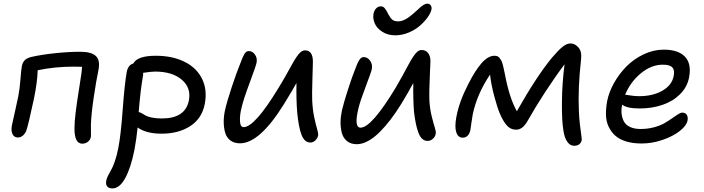

<svg xmlns="http://www.w3.org/2000/svg" viewBox="-20 -779 3887 1060"><path d="M434.1 14.2Q391.1 14.2 391.1 -69.8Q391.1 -105.5 397.7 -158.7Q404.3 -211.9 413.6 -269.8Q422.9 -327.6 424.8 -342.8Q431.6 -381.8 433.1 -410.2L387.2 -411.1Q282.2 -411.1 188 -391.1Q186.5 -327.1 167 -231.9Q136.7 -90.3 125 -57.1Q118.2 -40.5 106 -30.3Q93.8 -20 79.1 -20Q57.6 -20 48.8 -39.1Q40 -58.1 45.9 -87.9Q50.3 -107.9 63.2 -165.8Q76.2 -223.6 81.1 -248Q88.9 -288.1 93 -342.8Q97.2 -397.5 101.1 -416Q105.5 -436.5 118.2 -448Q130.9 -459.5 153.8 -464.8Q207 -477.1 282.5 -485.1Q357.9 -493.2 423.8 -493.2Q484.9 -493.2 509.8 -469.2Q534.7 -445.3 522.9 -389.2Q511.2 -333.5 497.6 -242.4Q483.9 -151.4 481.9 -90.8Q481.4 -79.1 482.2 -50.3Q482.9 -21.5 481 -21Q478.5 -6.8 465.1 3.7Q451.7 14.2 434.1 14.2Z M600.6 261.2Q581.1 261.2 571.8 250.2Q562.5 239.3 566.9 216.8Q569.3 204.6 577.4 189Q585.4 173.3 594.2 158.2Q603 143.1 614 111.6Q625 80.1 632.8 40Q647 -31.2 657.2 -171.6Q667.5 -312 679.7 -381.8Q687.5 -420.9 715.8 -428.2Q738.3 -471.2 839.8 -471.2Q931.2 -471.2 998.3 -438.2Q1065.4 -405.3 1095.7 -343.5Q1126 -281.7 1109.9 -202.1Q1093.8 -123.5 1029.5 -82.3Q965.3 -41 871.6 -41Q787.1 -41 739.7 -75.2Q733.4 -12.2 722.7 45.9Q702.6 147.5 671.4 204.3Q640.1 261.2 600.6 261.2ZM768.6 -355Q755.9 -285.6 745.6 -160.2Q753.4 -159.2 763.4 -153.3Q773.4 -147.5 783.4 -141.4Q793.5 -135.3 817.1 -130.1Q840.8 -125 873.5 -125Q1002.4 -125 1022.5 -223.1Q1036.6 -293 984.4 -338.4Q932.1 -383.8 835.4 -383.8Q814.9 -383.8 770.5 -377Q770.5 -362.8 768.6 -355Z M1304.7 12.2Q1272.5 12.2 1251.5 -3.9Q1230.5 -20 1222.9 -47.1Q1215.3 -74.2 1215.1 -104.5Q1214.8 -134.8 1221.7 -168Q1231 -212.4 1259 -297.1Q1287.1 -381.8 1304.7 -423.8Q1319.3 -464.4 1329.1 -480.7Q1338.9 -497.1 1353.5 -497.1Q1373.5 -497.1 1387.5 -477.8Q1401.4 -458.5 1396.5 -433.1Q1393.6 -416.5 1358.2 -321.5Q1322.8 -226.6 1313.5 -184.1Q1303.2 -143.6 1304.9 -110.4Q1306.6 -77.1 1324.7 -77.1Q1386.2 -77.1 1516.6 -292Q1535.2 -321.8 1555.9 -358.4Q1576.7 -395 1588.9 -417.5Q1601.1 -439.9 1614.5 -460.7Q1627.9 -481.4 1639.6 -491.2Q1651.4 -501 1663.6 -501Q1707.5 -501 1707.5 -438Q1707.5 -422.9 1704.8 -342Q1702.1 -261.2 1703.6 -223.1Q1706.1 -173.3 1714.8 -131.8Q1723.6 -90.3 1730.5 -67.4Q1737.3 -44.4 1736.8 -34.2Q1734.4 -17.1 1721.9 -4.6Q1709.5 7.8 1693.4 7.8Q1661.1 7.8 1644.8 -34.4Q1628.4 -76.7 1620.6 -160.2Q1615.2 -228.5 1616.7 -320.8Q1598.6 -286.6 1546.4 -202.1Q1413.1 12.2 1304.7 12.2Z M2162.6 -584Q2121.1 -584 2091.1 -603.3Q2061 -622.6 2049.6 -648.4Q2038.1 -674.3 2041.5 -699.2Q2044.4 -719.7 2055.9 -731.9Q2067.4 -744.1 2083.5 -744.1Q2088.4 -744.1 2092.8 -742.2Q2097.2 -740.2 2100.1 -737.8Q2103 -735.4 2106.9 -729.7Q2110.8 -724.1 2112.8 -720.9Q2114.7 -717.8 2118.9 -710Q2123 -702.1 2124.5 -699.2Q2134.8 -679.7 2145.8 -670.4Q2156.7 -661.1 2178.7 -661.1Q2213.4 -661.1 2259.8 -702.1Q2267.6 -708.5 2281 -720.9Q2294.4 -733.4 2302.2 -740.2Q2310.1 -747.1 2320.3 -752.9Q2330.6 -758.8 2338.4 -758.8Q2351.6 -758.8 2358.2 -749.3Q2364.7 -739.7 2361.8 -725.1Q2356.9 -705.1 2339.4 -681.2Q2321.8 -657.2 2296.1 -635.3Q2270.5 -613.3 2234.6 -598.6Q2198.7 -584 2162.6 -584ZM1949.7 17.1Q1917 17.1 1896 0.2Q1875 -16.6 1867.4 -44.7Q1859.9 -72.8 1860.1 -104.2Q1860.4 -135.7 1867.7 -168.9Q1877 -210 1900.6 -283.2Q1924.3 -356.4 1938.5 -391.1Q1952.6 -430.2 1963.1 -447Q1973.6 -463.9 1987.8 -463.9Q2008.8 -463.9 2023.2 -444.1Q2037.6 -424.3 2032.7 -397.9Q2030.3 -383.3 1999.3 -301.8Q1968.3 -220.2 1959.5 -183.1Q1932.6 -74.2 1970.7 -74.2Q2031.2 -74.2 2164.6 -294.9Q2182.1 -324.2 2202.1 -360.8Q2222.2 -397.5 2233.9 -419.7Q2245.6 -441.9 2259 -462.9Q2272.5 -483.9 2283.9 -493.4Q2295.4 -502.9 2307.6 -502.9Q2330.6 -502.9 2343.5 -486.3Q2356.4 -469.7 2356.4 -440.9Q2356 -432.1 2353.8 -381.1Q2351.6 -330.1 2350.6 -292.2Q2349.6 -254.4 2350.6 -224.1Q2353.5 -176.8 2363.5 -136.5Q2373.5 -96.2 2380.6 -74.2Q2387.7 -52.2 2385.7 -41Q2383.3 -24.9 2370.1 -12.9Q2356.9 -1 2340.8 -1Q2324.2 -1 2311.5 -12Q2298.8 -22.9 2290.3 -45.7Q2281.7 -68.4 2276.1 -95.5Q2270.5 -122.6 2265.6 -162.1Q2260.3 -230 2261.7 -320.8Q2236.3 -272.5 2195.8 -206.1Q2166.5 -158.7 2137.2 -120.1Q2107.9 -81.5 2076.2 -49.8Q2044.4 -18.1 2012 -0.5Q1979.5 17.1 1949.7 17.1Z M2533.7 -19Q2508.8 -19 2499 -48.6Q2489.3 -78.1 2499.5 -133.8Q2515.6 -219.2 2565.4 -314.9Q2603.5 -390.6 2639.2 -430.9Q2674.8 -471.2 2710.4 -471.2Q2719.2 -471.2 2726.3 -468.3Q2733.4 -465.3 2738.5 -458.5Q2743.7 -451.7 2747.3 -445.3Q2751 -439 2754.2 -427.5Q2757.3 -416 2759 -408.9Q2760.7 -401.9 2763.4 -388.2Q2766.1 -374.5 2767.6 -369.1Q2792 -237.8 2833.5 -165Q2941.4 -356 3026.9 -460Q3062 -501.5 3085.4 -520.3Q3108.9 -539.1 3129.4 -539.1Q3151.4 -539.1 3168.5 -522Q3181.2 -510.3 3186 -493.7Q3190.9 -477.1 3187.5 -446.8Q3170.4 -291.5 3175.8 -168.9Q3177.2 -127.9 3181.9 -89.4Q3186.5 -50.8 3189.5 -30.8Q3192.4 -10.7 3191.4 -4.9Q3188.5 9.3 3177.7 17.6Q3167 25.9 3150.4 25.9Q3127 25.9 3111.6 3.4Q3096.2 -19 3090.8 -57.1Q3081.5 -108.4 3082.3 -212.4Q3083 -316.4 3096.7 -423.8Q3044.4 -354.5 2989.3 -269.8Q2934.1 -185.1 2895.5 -116.2Q2879.9 -87.9 2864 -75.4Q2848.1 -63 2828.6 -63Q2798.3 -63 2777.3 -87.4Q2756.3 -111.8 2738.8 -153.8Q2725.1 -186 2708.3 -249.3Q2691.4 -312.5 2685.5 -367.2Q2613.3 -259.8 2589.8 -147Q2585.9 -124.5 2581.8 -95.5Q2577.6 -66.4 2576.7 -60.1Q2567.4 -19 2533.7 -19Z M3522.5 13.2Q3473.6 13.2 3436.3 1.7Q3398.9 -9.8 3376 -30.8Q3353 -51.8 3339.6 -80.8Q3326.2 -109.9 3325.4 -145.3Q3324.7 -180.7 3332 -221.2Q3342.3 -272 3370.8 -322.5Q3399.4 -373 3439.9 -413.6Q3480.5 -454.1 3534.4 -479.5Q3588.4 -504.9 3644 -504.9Q3725.1 -504.9 3762 -465.6Q3798.8 -426.3 3784.2 -351.1Q3773.9 -297.9 3734.1 -258.5Q3694.3 -219.2 3636.7 -199.7Q3579.1 -180.2 3511.2 -180.2Q3440.9 -180.2 3415 -201.2Q3408.7 -173.8 3411.9 -149.4Q3415 -125 3425.5 -106.7Q3436 -88.4 3459.2 -77.6Q3482.4 -66.9 3516.1 -66.9Q3555.7 -66.9 3590.3 -76.2Q3625 -85.4 3648.2 -98.9Q3671.4 -112.3 3689.9 -125.5Q3708.5 -138.7 3722.9 -147.9Q3737.3 -157.2 3747.1 -157.2Q3764.2 -157.2 3772 -144.3Q3779.8 -131.3 3775.4 -111.8Q3769.5 -84.5 3732.9 -55.7Q3696.3 -26.9 3638.4 -6.8Q3580.6 13.2 3522.5 13.2ZM3433.1 -255.9Q3437.5 -255.9 3460.7 -252Q3483.9 -248 3508.3 -248Q3584.5 -248 3637 -278.3Q3689.5 -308.6 3699.2 -358.9Q3706.1 -391.1 3692.1 -406.5Q3678.2 -421.9 3639.2 -421.9Q3575.7 -421.9 3518.1 -374.3Q3460.4 -326.7 3431.2 -255.9Z"/></svg>

Font: Shantell Sans Irregular
Style: Italic
Weight: 400
Italic angle: -11.31°
Designer: Stephen Nixon, Anya Danilova, Shantell Martin
Foundry: Arrow Type
Version: Version 1.006;[9816181b4]